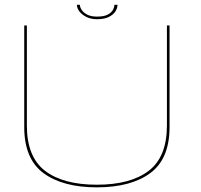

<svg xmlns="http://www.w3.org/2000/svg" viewBox="-20 -781 840 804"><path d="M385.5 3.5Q528 3.5 609 -56Q690 -115.5 690 -249V-674.5H679V-255.5Q679 -124 602.8 -65.8Q526.5 -7.5 385.5 -7.5Q244.5 -7.5 168.5 -65.8Q92.5 -124 92.5 -255.5V-674.5H81.5V-249Q81.5 -115.5 162.2 -56Q243 3.5 385.5 3.5ZM386.5 -700.5Q416 -700.5 435 -709.8Q454 -719 463 -732.8Q472 -746.5 472 -761H459Q459 -751 452.8 -739.5Q446.5 -728 431 -719.8Q415.5 -711.5 386.5 -711.5Q360.5 -711.5 344.8 -720Q329 -728.5 321.8 -740Q314.5 -751.5 314.5 -761H302Q302 -746.5 312.8 -732.8Q323.5 -719 342.2 -709.8Q361 -700.5 386.5 -700.5Z"/></svg>

Font: Anybody Expanded Thin
Style: Regular
Weight: 250
Width: 7
Version: Version 1.113;gftools[0.9.25]